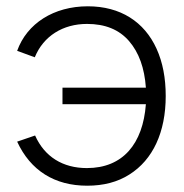

<svg xmlns="http://www.w3.org/2000/svg" viewBox="-20 -575 586 610"><path d="M257 15C308.5 15 353.5 3.5 391 -20.5C466 -67.5 506.5 -155.5 506.5 -270C506.5 -327 497 -377 477.5 -420C438.5 -506 362.5 -555 259 -555C151 -555 65.5 -500.5 34.5 -413.5L90.5 -393C118 -460.5 180 -499 256.5 -499C314 -499 358.5 -481 390 -444.5C421.5 -408 439 -359 443.5 -296.5H178.5V-244H443.5C434 -117.5 370 -41 256 -41C179.5 -41 121.5 -77 91.5 -144.5L34.5 -125C77 -33 153.5 15 257 15Z"/></svg>

Font: Vela Sans Light
Style: Regular
Weight: 300
Designer: Principal design: Mikhail Sharanda - project Manrope.
Design modification: Ravid Balaliev
Foundry: Mikhail Sharanda
Version: Version 1.001